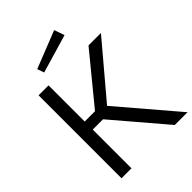

<svg xmlns="http://www.w3.org/2000/svg" viewBox="-270 -1088 1213 1213"><g transform="rotate(-45 336.5 -481.5)"><path d="M559 0H673L342 -388L640 -741H529L264 -418H172V-741H83V0H172V-346H264ZM194 -864 210 -818 468 -894 444 -963Z"/></g></svg>

Font: Cheyenne Sans
Style: Regular
Weight: 400
Designer: The Public Sans project authors (U.S. Web Design System), Libre Franklin designed by Pablo Impallari and Rodrigo Fuenzal
Foundry: The Cheyenne Sans Project Authors
Version: Version 2.007